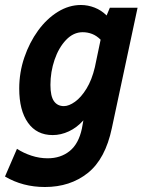

<svg xmlns="http://www.w3.org/2000/svg" viewBox="-53 -553 583 769"><path d="M-33 154 15 43Q41 60 73 70.5Q105 81 138 81Q190 81 226 52Q262 23 275 -38L281 -71Q255 -42 223 -27Q191 -12 158 -12Q94 -12 59 -61.5Q24 -111 24 -198Q24 -263 44.5 -323Q65 -383 99.5 -430.5Q134 -478 178.5 -505.5Q223 -533 271 -533Q299 -533 326 -522.5Q353 -512 374 -491L387 -522H498L395 -40Q369 84 298.5 140Q228 196 127 196Q38 196 -33 154ZM149 -213Q149 -168 163 -148Q177 -128 203 -128Q223 -128 247.5 -145.5Q272 -163 293.5 -198Q315 -233 327 -284L350 -394Q334 -410 316 -417Q298 -424 278 -424Q241 -424 211.5 -393Q182 -362 165.5 -313.5Q149 -265 149 -213Z"/></svg>

Font: Radio Canada Condensed SemiBold
Style: Italic
Weight: 600
Width: 3
Italic angle: -12°
Designer: Charles Daoud, Etienne Aubert Bonn, Alexandre Saumier Demers, Jacques Le Bailly
Foundry: Radio-Canada
Version: Version 2.104; ttfautohint (v1.8.4.7-5d5b);gftools[0.9.28.de